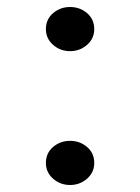

<svg xmlns="http://www.w3.org/2000/svg" viewBox="-20 -520 400 548"><path d="M180 8Q152 8 131.5 -10Q111 -28 111 -55Q111 -83 131.5 -100.5Q152 -118 180 -118Q208 -118 228.5 -100.5Q249 -83 249 -55Q249 -28 228.5 -10Q208 8 180 8ZM180 -374Q152 -374 131.5 -392Q111 -410 111 -437Q111 -465 131.5 -482.5Q152 -500 180 -500Q208 -500 228.5 -482.5Q249 -465 249 -437Q249 -410 228.5 -392Q208 -374 180 -374Z"/></svg>

Font: Hahmlet
Style: Regular
Weight: 400
Designer: Minjoo Ham & Mark Frömberg
Foundry: hypertype
Version: Version 1.002